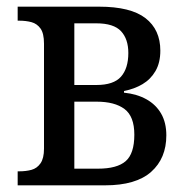

<svg xmlns="http://www.w3.org/2000/svg" viewBox="-20 -556 555 576"><path d="M33 0V-42H37Q58 -42 74.5 -46.5Q91 -51 101.5 -66Q112 -81 112 -110V-425Q112 -456 101.5 -470.5Q91 -485 74.5 -489.5Q58 -494 37 -494H33V-536H277Q372 -536 416.5 -501.5Q461 -467 461 -404Q461 -368 446.5 -343Q432 -318 407.5 -303.5Q383 -289 352 -283V-278Q391 -274 419.5 -258Q448 -242 463.5 -215Q479 -188 479 -150Q479 -81 433.5 -40.5Q388 0 295 0ZM203 -50H274Q331 -50 357 -72.5Q383 -95 383 -152Q383 -207 353.5 -229Q324 -251 270 -251H203ZM203 -301H269Q321 -301 343 -326Q365 -351 365 -397Q365 -439 343 -462.5Q321 -486 269 -486H203Z"/></svg>

Font: Noto Serif SemiCondensed
Style: Regular
Weight: 400
Width: 4
Designer: Monotype Design Team
Foundry: Monotype Imaging Inc.
Version: Version 2.013